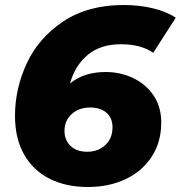

<svg xmlns="http://www.w3.org/2000/svg" viewBox="-20 -734 723 768"><path d="M625 -244Q625 -166 587 -107.5Q549 -49 482.5 -17.5Q416 14 331 14Q245 14 179.5 -18.5Q114 -51 77 -115Q40 -179 40 -271Q40 -379 87 -480.5Q134 -582 232.5 -648Q331 -714 475 -714Q538 -714 593 -700.5Q648 -687 683 -663L593 -523Q543 -557 464 -557Q382 -557 331 -514.5Q280 -472 260 -400Q315 -446 403 -446Q461 -446 512 -422Q563 -398 594 -352.5Q625 -307 625 -244ZM430 -225Q430 -262 406 -283Q382 -304 341 -304Q296 -304 267 -278Q238 -252 238 -210Q238 -174 262 -150.5Q286 -127 329 -127Q372 -127 401 -153.5Q430 -180 430 -225Z"/></svg>

Font: Idrija
Style: Italic
Weight: 800
Italic angle: -11.3°
Designer: Julieta Ulanovsky
Foundry: Julieta Ulanovsky
Version: Version 7.200